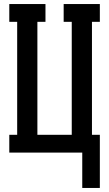

<svg xmlns="http://www.w3.org/2000/svg" viewBox="-20 -755 540 950"><path d="M387 175V0H26V-88H65V-647H26V-735H205V-647H165V-88H335V-647H295V-735H474V-647H435V-88H474V175Z"/></svg>

Font: Iosevka Curly Slab Semibold
Style: Regular
Weight: 600
Monospace: yes
Designer: Belleve Invis
Foundry: Belleve Invis
Version: Version 22.1.2; ttfautohint (v1.8.4)